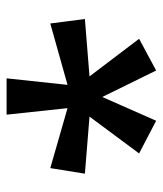

<svg xmlns="http://www.w3.org/2000/svg" viewBox="25 -825 498 588"><g transform="rotate(-90 274.0 -531.0)"><path d="M216.8 -759.8H328.1L308.1 -573.2L496.1 -626L509.8 -520L334 -505.9L449.2 -354L352.1 -301.8L271 -466.8L198.2 -301.8L98.1 -354L210.9 -505.9L36.1 -520L53.2 -626L236.8 -573.2Z"/></g></svg>

Font: Open Sans
Style: SemiBold
Weight: 600
Foundry: Ascender Corporation
Version: Version 1.10